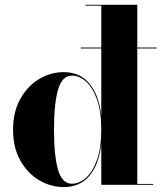

<svg xmlns="http://www.w3.org/2000/svg" viewBox="-20 -770 677 800"><path d="M618.5 -3.5V0H402V-169.5Q392 -83.5 352.2 -37Q312.5 9.5 246 9.5Q191.5 9.5 143.2 -19Q95 -47.5 64.8 -101Q34.5 -154.5 34.5 -229.5Q34.5 -304.5 64.8 -358.2Q95 -412 143.2 -440.8Q191.5 -469.5 246 -469.5Q312.5 -469.5 352.2 -422.2Q392 -375 402 -289V-746.5H336V-750H552V-3.5ZM402 -229.5Q402 -305.5 384 -355.8Q366 -406 338 -430.5Q310 -455 279.5 -455Q239 -455 222 -396.8Q205 -338.5 205 -229.5Q205 -120 222 -62.2Q239 -4.5 279.5 -4.5Q310 -4.5 338 -29Q366 -53.5 384 -103.5Q402 -153.5 402 -229.5ZM316.5 -572H632.5V-568H316.5Z"/></svg>

Font: Bodoni* 48
Style: Bold
Weight: 700
Version: Version 2.2